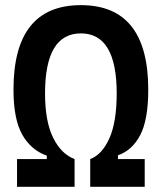

<svg xmlns="http://www.w3.org/2000/svg" viewBox="-20 -723 626 743"><path d="M45.9 0V-107.4H161.1V-120.6Q100.1 -142.1 66.2 -201.9Q32.2 -261.7 32.2 -376Q32.2 -703.1 293 -703.1Q553.7 -703.1 553.7 -376Q553.7 -259.8 522.7 -200.4Q491.7 -141.1 436.5 -122.1V-107.4H540V0H329.1V-107.4Q375.5 -125 403.6 -188.5Q431.6 -252 431.6 -361.3Q431.6 -593.8 293 -593.8Q154.3 -593.8 154.3 -361.3Q154.3 -253.9 185.3 -190.7Q216.3 -127.4 268.6 -107.4V0Z"/></svg>

Font: Cascadia Code SemiBold
Style: Regular
Weight: 600
Monospace: yes
Designer: Aaron Bell
Foundry: Saja Typeworks
Version: Version 2404.023; ttfautohint (v1.8.4)